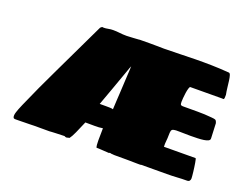

<svg xmlns="http://www.w3.org/2000/svg" viewBox="-105 -887 1420 1100"><g transform="rotate(20 605.0 -337.0)"><path d="M501 -666Q501.5 -666 507.6 -666.3Q513.7 -666.5 522.7 -667Q531.7 -667.5 542 -668Q552.2 -668.5 560.8 -669.2Q569.3 -669.9 575 -670.2Q580.6 -670.4 580.1 -670.9Q583.5 -670.9 599.9 -671.1Q616.2 -671.4 638.2 -671.4Q660.2 -671.4 684.3 -671.1Q708.5 -670.9 727.5 -670.4Q777.3 -670.9 824 -672.4Q870.6 -673.8 918 -674.6Q965.3 -675.3 1015.6 -674.3Q1065.9 -673.3 1123.5 -668.9Q1130.4 -668.9 1134.3 -656.7Q1138.2 -644.5 1140.6 -626Q1143.1 -607.4 1145.5 -585.2Q1147.9 -563 1151.9 -543.5Q1151.9 -530.8 1151.4 -525.1Q1150.9 -519.5 1149.2 -517.3Q1147.5 -515.1 1144.8 -515.6Q1142.1 -516.1 1138.7 -516.1Q1091.8 -516.1 1043 -515.6Q994.1 -515.1 945.3 -515.1Q940.9 -515.1 937.3 -502.9Q933.6 -490.7 931.2 -474.4Q928.7 -458 927.5 -441.9Q926.3 -425.8 926.3 -418Q926.3 -404.3 929.9 -400.6Q933.6 -397 941.9 -397Q987.3 -397 1031.2 -397.2Q1075.2 -397.5 1119.1 -393.1Q1127 -392.1 1132.3 -391.6Q1137.7 -391.1 1141.6 -389.4Q1145.5 -387.7 1148.2 -383.3Q1150.9 -378.9 1153.3 -370.1L1157.2 -280.8V-277.8Q1157.2 -269 1147.5 -264.2Q1137.7 -259.3 1121.3 -256.8Q1105 -254.4 1084 -253.7Q1063 -252.9 1041 -252.9Q998 -252.9 974.1 -253.9Q950.2 -254.9 939 -252.2Q927.7 -249.5 925.3 -240.7Q922.9 -231.9 922.9 -212.9Q922.9 -195.3 920.9 -178Q918.9 -160.6 919.9 -142.1Q968.3 -142.1 1016.6 -142.6Q1064.9 -143.1 1112.3 -143.1Q1113.8 -143.1 1115.7 -135.7Q1117.7 -128.4 1119.6 -116.7Q1121.6 -105 1123.5 -91.1Q1125.5 -77.1 1127 -64.2Q1128.4 -51.3 1129.4 -40.8Q1130.4 -30.3 1130.4 -25.9Q1130.4 -17.1 1125.7 -11Q1121.1 -4.9 1110.4 -4.9Q1078.6 -4.9 1049.6 -2.9Q1020.5 -1 988.3 -1Q950.2 -1 911.9 -0.7Q873.5 -0.5 834.5 -0.5Q831.5 1 827.6 1Q823.7 1 813.7 1Q803.7 1 790.8 0.7Q777.8 0.5 764.2 0.2Q750.5 0 738.8 0H671.9Q669.9 0 666.3 -0.2Q662.6 -0.5 658.2 -1H650.4V-2L639.2 -3.4Q637.7 -1 636.2 -1H633.3Q632.8 -1 624.8 -1.5Q616.7 -2 605.5 -2.7Q594.2 -3.4 581.3 -4.2Q568.4 -4.9 558.6 -4.9Q554.2 -17.1 554.2 -48.3Q554.2 -79.6 555.2 -122.1Q533.2 -118.2 504.2 -118.7Q475.1 -119.1 449.2 -119.1Q432.1 -78.1 418.2 -47.6Q404.3 -17.1 394.5 -4.9Q390.6 -4.9 385 -2.9Q379.4 -1 378.9 -1H376Q370.6 -1 367.9 -2.9Q365.2 -4.9 362.8 -4.9Q336.9 -4.4 317.4 -3.4Q308.6 -2.9 300.5 -2.7Q292.5 -2.4 286.1 -2Q279.8 -1.5 275.9 -1.2Q272 -1 272 -1H179.2Q178.2 -1 170.4 -0.7Q162.6 -0.5 151.1 -0.2Q139.6 0 126 0.2Q112.3 0.5 99.6 0.7Q86.9 1 77.1 1Q67.4 1 64 1Q56.2 1 53.5 -4.6Q50.8 -10.3 51.5 -19Q52.2 -27.8 55.7 -38.3Q59.1 -48.8 63 -59.1Q66.9 -69.3 70.8 -77.9Q74.7 -86.4 76.2 -90.8Q102.5 -151.4 131.8 -214.8Q161.1 -278.3 190.4 -338.9L341.3 -654.8Q341.8 -657.2 345.9 -660.9Q350.1 -664.6 354 -666Q356.4 -666 357.9 -665.5Q359.4 -665 362.3 -665Q375 -665 389.4 -668Q403.8 -670.9 418 -670.9Q439 -670.9 458.3 -668.5Q477.5 -666 501 -666ZM579.6 -496.1Q579.6 -495.6 575 -482.7Q570.3 -469.7 563 -449Q555.7 -428.2 546.1 -401.9Q536.6 -375.5 526.9 -348.1Q517.1 -320.8 507.3 -294.2Q497.6 -267.6 490.2 -247.1H531.7Q541 -247.1 552.5 -246.8Q564 -246.6 571.8 -244.1Q572.8 -264.6 574.2 -291.3Q575.7 -317.9 577.4 -345.7Q579.1 -373.5 580.3 -400.4Q581.5 -427.2 582.8 -448.2Q584 -469.2 584.7 -482.4Q585.4 -495.6 585.4 -496.1V-500Q585.4 -502 585.7 -504.6Q585.9 -507.3 585.9 -511.2Q584.5 -507.3 583.3 -504.6Q582 -502 581.1 -500Q580.1 -498 579.6 -496.1Z"/></g></svg>

Font: Sigmar One
Style: Regular
Weight: 400
Version: Version 1.000